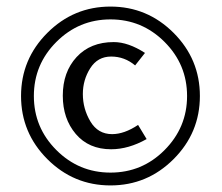

<svg xmlns="http://www.w3.org/2000/svg" viewBox="-20 -542 675 584"><path d="M508 -442Q588 -362 588 -250Q588 -138 508 -58Q428 22 316 22Q204 22 124 -58Q44 -138 44 -250Q44 -362 124 -442Q204 -522 316 -522Q428 -522 508 -442ZM480 -85Q549 -154 549 -250Q549 -346 480.5 -414.5Q412 -483 316 -483Q220 -483 151.5 -414.5Q83 -346 83 -250Q83 -154 151.5 -85.5Q220 -17 316 -17Q412 -17 480 -85ZM400 -162 426 -119Q371 -88 318 -88Q250 -88 210.5 -134.5Q171 -181 171 -251Q171 -323 213 -368.5Q255 -414 326 -414Q370 -414 421 -381L391 -343Q359 -370 318 -370Q277 -370 254.5 -334.5Q232 -299 232 -256Q232 -211 255 -172.5Q278 -134 321 -134Q358 -134 400 -162Z"/></svg>

Font: Rosario
Style: Regular
Weight: 400
Designer: Hector Gatti
Foundry: Omnibus-Type
Version: Version 1.004